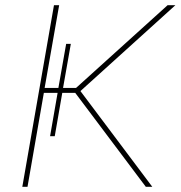

<svg xmlns="http://www.w3.org/2000/svg" viewBox="-20 -720 696 740"><path d="M542 0H567L290 -369L656 -700H626L273 -381H223L253 -551H235L205 -381H152L208 -700H188L66 0H86L149 -362H202L173 -195H191L220 -362H270Z"/></svg>

Font: Fixel Display Thin
Style: Italic
Weight: 100
Italic angle: -10°
Designer: AlfaBravo + MacPaw
Foundry: Kyrylo Tkachov, Marchela Mozhyna, Serhii Makarenko, Maria Weinstein, Zakhar Kryvoshyya
Version: Version 1.210;Glyphs 3.2 (3217)